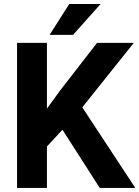

<svg xmlns="http://www.w3.org/2000/svg" viewBox="-20 -921 683 941"><path d="M286.1 -285.2 210 -203.1V0H63.5V-710.9H210V-388.7L274.4 -477.1L455.6 -710.9H635.7L383.3 -395L643.1 0H468.8ZM319.3 -901.4H473.1L337.9 -750H223.1Z"/></svg>

Font: SteelSelectRoboto
Style: Roboto-Bold
Weight: 700
Designer: Google
Version: Version 2.137; 2017